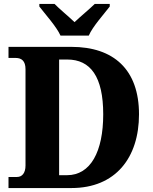

<svg xmlns="http://www.w3.org/2000/svg" viewBox="-20 -951 774 971"><path d="M286 -771H429C448 -816 506 -880 535 -918V-931H459C436 -908 385 -866 357 -839C329 -866 278 -908 256 -931H179V-918C208 -880 266 -816 286 -771ZM23 0H341C565 0 683 -154 683 -373C683 -600 554 -714 341 -714H23V-658H59C89 -658 109 -643 109 -601V-114C109 -76 92 -56 66 -56H23ZM319 -65H279V-650H320C438 -650 502 -563 502 -373C502 -184 438 -65 319 -65Z"/></svg>

Font: Noto Serif Georgian SemiCondensed ExtraBold
Style: Regular
Weight: 800
Width: 4
Designer: Monotype Design Team, Akaki Razmadze
Foundry: Google LLC
Version: Version 2.003